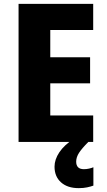

<svg xmlns="http://www.w3.org/2000/svg" viewBox="-20 -734 551 993"><path d="M462 0H76V-714H462V-579H240V-438H446V-303H240V-137H462ZM374 102Q374 141 414 141Q427 141 440.5 138Q454 135 463 131V226Q449 231 430.5 235Q412 239 387 239Q329 239 295.5 209Q262 179 262 128Q262 91 287 53.5Q312 16 365 -19L437 0Q404 33 389 56Q374 79 374 102Z"/></svg>

Font: Noto Sans Devanagari UI SemiCondensed ExtraBold
Style: Regular
Weight: 800
Width: 4
Designer: Jelle Bosma - Monotype Design Team
Foundry: Monotype Imaging Inc.
Version: Version 2.004; ttfautohint (v1.8.4.7-5d5b)